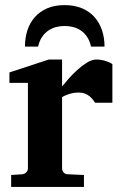

<svg xmlns="http://www.w3.org/2000/svg" viewBox="-20 -734 472 755"><path d="M354 -330.1Q350.6 -335 345.5 -341.8Q340.3 -348.6 332.8 -355Q325.2 -361.3 314.5 -365.7Q303.7 -370.1 289.1 -370.1Q274.9 -370.1 262.7 -367.2Q250.5 -364.3 242.2 -360.8Q231.9 -356.9 224.1 -352.1V-71.8Q224.1 -63 230.2 -55.9Q236.3 -48.8 246.1 -48.8L310.1 -45.9V1H23.9V-45.9L67.9 -48.8Q77.1 -49.8 83.5 -56.4Q89.8 -63 89.8 -71.8V-408.2H17.1V-449.2L171.9 -500H224.1V-394Q233.4 -405.8 249.3 -423.8Q265.1 -441.9 283.7 -458.7Q302.2 -475.6 322 -487.8Q341.8 -500 358.9 -500Q367.7 -500 377 -498.5Q386.2 -497.1 394.8 -494.4Q403.3 -491.7 410.4 -488.5Q417.5 -485.4 421.9 -481.9V-330.1ZM337.9 -550.8Q333 -573.2 322.5 -588.9Q312 -604.5 298.1 -614Q284.2 -623.5 267.6 -627.7Q251 -631.8 233.9 -631.8Q217.3 -631.8 200.9 -627.7Q184.6 -623.5 170.4 -614Q156.2 -604.5 145.5 -588.9Q134.8 -573.2 129.9 -550.8H78.1Q78.1 -584.5 87.6 -614.3Q97.2 -644 116.7 -666.3Q136.2 -688.5 165.3 -701.2Q194.3 -713.9 233.9 -713.9Q273.4 -713.9 303 -701.2Q332.5 -688.5 352.1 -666.3Q371.6 -644 381.3 -614.3Q391.1 -584.5 391.1 -550.8Z"/></svg>

Font: Charis SIL Eur
Style: Bold
Weight: 700
Foundry: SIL International
Version: Version 5.000